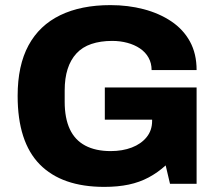

<svg xmlns="http://www.w3.org/2000/svg" viewBox="-20 -719 855 751"><path d="M388 12Q222 12 135.5 -76Q49 -164 49 -344Q49 -463 91.5 -541.5Q134 -620 215.5 -659.5Q297 -699 412 -699Q481 -699 542 -683Q603 -667 650 -635.5Q697 -604 723 -556.5Q749 -509 749 -445H573Q573 -472 561 -493.5Q549 -515 527.5 -529.5Q506 -544 478 -551.5Q450 -559 419 -559Q373 -559 337.5 -547Q302 -535 279 -510Q256 -485 244.5 -449Q233 -413 233 -365V-321Q233 -257 253 -214Q273 -171 313.5 -149.5Q354 -128 413 -128Q459 -128 495.5 -142Q532 -156 553.5 -182.5Q575 -209 575 -246V-251H390V-377H749V0H645L628 -72Q597 -44 561.5 -25Q526 -6 483.5 3Q441 12 388 12Z"/></svg>

Font: Archivo SemiBold ExtraBold
Style: Regular
Weight: 800
Version: Version 2.001